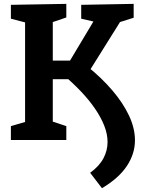

<svg xmlns="http://www.w3.org/2000/svg" viewBox="-20 -724 744 993"><path d="M432.3 -380.3Q506.3 -320.7 561.3 -256.2Q616.3 -191.7 647.2 -126.3Q678 -61 678 1.7Q678 71 636.3 134.2Q594.7 197.3 507.3 249.3L446.3 169.7Q493.7 135 515 94.7Q536.3 54.3 536.3 10.7Q536.3 -31 518.8 -74.8Q501.3 -118.7 470.5 -163.3Q439.7 -208 398.2 -251.5Q356.7 -295 308.7 -336L356.7 -314.3H230.7L253 -336.7V-70.3L234.7 -101L323 -71.7V0H36.3V-71.7L125.3 -97.7L109.7 -70.3V-631L124.7 -604.3L36.3 -627.3V-699L323 -704V-633.7L235.3 -603.7L253 -634.3V-388.3L230.7 -410.7H366L329 -388.7L473 -629.3L484.3 -608L400 -627.3V-699L671.3 -704V-632.3L581 -603.7L612 -628L437 -348.3Z"/></svg>

Font: Bitter Thin
Style: Regular
Weight: 100
Designer: Sol Matas, and Bitter project Authors
Foundry: Sol Matas
Version: Version 2.002